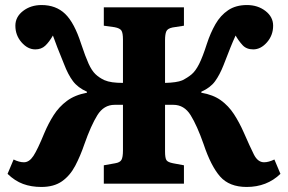

<svg xmlns="http://www.w3.org/2000/svg" viewBox="-20 -729 1143 762"><path d="M144 13Q104 13 71.5 1Q39 -11 10 -39L34 -96Q56 -85 75 -85Q96 -85 112.5 -110Q129 -135 156 -201Q172 -239 193 -272Q214 -305 245.5 -328.5Q277 -352 325 -361V-365Q289 -381 269.5 -407Q250 -433 234 -475Q217 -516 207.5 -541Q198 -566 190 -588Q175 -562 159.5 -547.5Q144 -533 120 -533Q90 -533 65.5 -561Q41 -589 41 -627Q41 -662 71.5 -685.5Q102 -709 145 -709Q202 -709 238.5 -674Q275 -639 302 -555Q319 -504 331.5 -476.5Q344 -449 358.5 -435Q373 -421 394 -411Q408 -405 426 -402.5Q444 -400 468 -400V-572Q468 -598 462 -607.5Q456 -617 435 -621L392 -627V-700H710V-627L665 -620Q645 -616 640 -604.5Q635 -593 635 -569V-400Q681 -401 703 -410Q725 -421 740.5 -434Q756 -447 770 -474.5Q784 -502 801 -555Q815 -598 835 -633Q855 -668 885.5 -688.5Q916 -709 960 -709Q1003 -709 1033.5 -685.5Q1064 -662 1064 -627Q1064 -589 1039.5 -561Q1015 -533 985 -533Q958 -533 942.5 -550Q927 -567 915 -588Q904 -564 894 -539Q884 -514 867 -470Q852 -432 833.5 -406.5Q815 -381 779 -365V-361Q826 -353 856.5 -331Q887 -309 908.5 -276Q930 -243 948 -202Q972 -147 987.5 -116Q1003 -85 1028 -85Q1046 -85 1069 -96L1093 -39Q1039 13 959 13Q890 13 853.5 -28.5Q817 -70 788 -157Q762 -231 736.5 -272Q711 -313 668 -313H635V-128Q635 -102 640.5 -93.5Q646 -85 667 -81L710 -73V0H392V-73L437 -81Q456 -84 462 -94.5Q468 -105 468 -132V-313H435Q392 -313 366.5 -272Q341 -231 315 -157Q299 -110 278.5 -71Q258 -32 226 -9.5Q194 13 144 13Z"/></svg>

Font: Literata 12pt
Style: Bold
Weight: 700
Designer: Latin by Veronika Burian and Jose Scaglione. Greek by Irene Vlachou. Cyrillic by Vera Evstafieva.
Foundry: TypeTogether
Version: Version 3.002